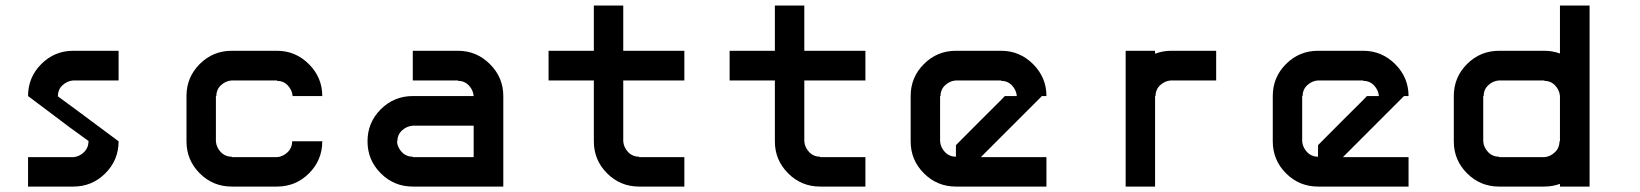

<svg xmlns="http://www.w3.org/2000/svg" viewBox="-20 -687 6040 707"><path d="M250 -108.3Q271.7 -110 288.8 -126.2Q305.8 -142.5 305.8 -166.7H307.5Q273.3 -190.8 236.3 -218.3Q199.2 -245.8 153.3 -280.8Q107.5 -315.8 83.3 -333.3Q83.3 -402.5 132.1 -451.2Q180.8 -500 250 -500H416.7V-390.8H250Q227.5 -389.2 210.4 -373.3Q193.3 -357.5 193.3 -333.3H191.7Q201.7 -326.7 416.7 -166.7Q416.7 -97.5 367.9 -48.8Q319.2 0 250 0H83.3V-108.3Z M1057.5 -333.3Q1055.8 -355 1040 -372.1Q1024.2 -389.2 1000 -389.2V-390.8H833.3Q810.8 -389.2 793.8 -373.3Q776.7 -357.5 776.7 -333.3H775V-166.7Q776.7 -144.2 792.9 -127.1Q809.2 -110 833.3 -110V-108.3H1000Q1021.7 -110 1038.8 -126.2Q1055.8 -142.5 1055.8 -166.7H1166.7Q1166.7 -97.5 1117.9 -48.8Q1069.2 0 1000 0H833.3Q764.2 0 715.4 -48.8Q666.7 -97.5 666.7 -166.7V-333.3Q666.7 -402.5 715.4 -451.2Q764.2 -500 833.3 -500H1000Q1068.3 -500 1117.5 -450.8Q1166.7 -401.7 1166.7 -333.3Z M1833.3 0H1500Q1430.8 0 1382.1 -48.8Q1333.3 -97.5 1333.3 -166.7Q1333.3 -235.8 1382.1 -284.6Q1430.8 -333.3 1500 -333.3H1724.2Q1722.5 -355 1706.7 -372.1Q1690.8 -389.2 1666.7 -389.2V-390.8H1500V-500H1666.7Q1735 -500 1784.2 -450.8Q1833.3 -401.7 1833.3 -333.3ZM1724.2 -108.3V-224.2H1500Q1477.5 -222.5 1460.4 -206.7Q1443.3 -190.8 1443.3 -166.7H1441.7Q1443.3 -144.2 1459.6 -127.1Q1475.8 -110 1500 -110V-108.3Z M2333.3 0Q2264.2 0 2215.4 -48.8Q2166.7 -97.5 2166.7 -166.7V-390.8H2000V-500H2166.7V-666.7H2275V-500H2500V-390.8H2275V-166.7Q2276.7 -144.2 2292.9 -127.1Q2309.2 -110 2333.3 -110V-108.3H2500V0Z M3000 0Q2930.8 0 2882.1 -48.8Q2833.3 -97.5 2833.3 -166.7V-390.8H2666.7V-500H2833.3V-666.7H2941.7V-500H3166.7V-390.8H2941.7V-166.7Q2943.3 -144.2 2959.6 -127.1Q2975.8 -110 3000 -110V-108.3H3166.7V0Z M3591.7 -108.3H3833.3V0H3500Q3430.8 0 3382.1 -48.8Q3333.3 -97.5 3333.3 -166.7V-333.3Q3333.3 -402.5 3382.1 -451.2Q3430.8 -500 3500 -500H3666.7Q3735 -500 3784.2 -450.8Q3833.3 -401.7 3833.3 -333.3H3816.7L3650 -166.7ZM3500 -110V-152.5Q3531.7 -185 3591.7 -244.6Q3651.7 -304.2 3666.7 -319.2L3680 -333.3H3724.2Q3722.5 -355 3706.7 -372.1Q3690.8 -389.2 3666.7 -389.2V-390.8H3500Q3477.5 -389.2 3460.4 -373.3Q3443.3 -357.5 3443.3 -333.3H3441.7V-166.7Q3443.3 -144.2 3459.6 -127.1Q3475.8 -110 3500 -110Z M4291.7 -500H4458.3V-390.8H4291.7Q4269.2 -389.2 4252.1 -373.3Q4235 -357.5 4235 -333.3H4233.3V0H4125V-500H4233.3V-489.2Q4261.7 -500 4291.7 -500Z M4925 -108.3H5166.7V0H4833.3Q4764.2 0 4715.4 -48.8Q4666.7 -97.5 4666.7 -166.7V-333.3Q4666.7 -402.5 4715.4 -451.2Q4764.2 -500 4833.3 -500H5000Q5068.3 -500 5117.5 -450.8Q5166.7 -401.7 5166.7 -333.3H5150L4983.3 -166.7ZM4833.3 -110V-152.5Q4865 -185 4925 -244.6Q4985 -304.2 5000 -319.2L5013.3 -333.3H5057.5Q5055.8 -355 5040 -372.1Q5024.2 -389.2 5000 -389.2V-390.8H4833.3Q4810.8 -389.2 4793.8 -373.3Q4776.7 -357.5 4776.7 -333.3H4775V-166.7Q4776.7 -144.2 4792.9 -127.1Q4809.2 -110 4833.3 -110Z M5666.7 -108.3Q5688.3 -110 5705.4 -126.2Q5722.5 -142.5 5722.5 -166.7H5724.2V-333.3Q5722.5 -355 5706.7 -372.1Q5690.8 -389.2 5666.7 -389.2V-390.8H5500Q5477.5 -389.2 5460.4 -373.3Q5443.3 -357.5 5443.3 -333.3H5441.7V-166.7Q5443.3 -144.2 5459.6 -127.1Q5475.8 -110 5500 -110V-108.3ZM5666.7 0H5500Q5430.8 0 5382.1 -48.8Q5333.3 -97.5 5333.3 -166.7V-333.3Q5333.3 -402.5 5382.1 -451.2Q5430.8 -500 5500 -500H5666.7Q5696.7 -500 5724.2 -490V-666.7H5833.3V0H5724.2V-10Q5696.7 0 5666.7 0Z"/></svg>

Font: 0xA000-Squareish-Mono
Style: Squareish-Mono-Bold
Weight: 700
Version: Version 0.1